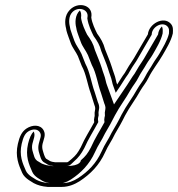

<svg xmlns="http://www.w3.org/2000/svg" viewBox="-20 -567 700 755"><path d="M50.3 -1.5C38.6 49.3 54.3 83 67.2 112.7C72.4 124.6 83 134 93.2 141L112.7 153.2C128.7 161.5 145.2 166.2 167.4 168H222.8C250.1 168 273.5 157.9 293.4 145.4C335.5 117.7 370.4 82.8 393.3 32C405.4 4.3 418.3 -10.8 432.2 -40.5C446.6 -64.8 458.9 -86.2 471.7 -112.5C489.9 -147.1 513.1 -176 532.4 -211.3C542.1 -228.1 554.3 -241.3 564.1 -261.4C579.4 -292.6 602 -319.7 619.5 -350.3C632.5 -373.1 652.5 -404.8 659.5 -435.3L659.6 -435.9C660.5 -450.3 661.6 -462.9 651 -474.3C622.5 -504.9 565 -473 561.5 -431.9C543.2 -399.9 524.2 -369.4 506.8 -338.2C501.6 -328.7 495.9 -322.2 487.3 -308.3L474.9 -287.4C473.6 -284.5 472.2 -282.1 470.6 -280C459.6 -265.8 450.8 -249.6 440.8 -234.7C438.6 -240.6 436.7 -246 435.5 -253.1C432.4 -269.7 424 -287.6 420.1 -302.3C411.6 -329.4 402.7 -347.8 393.1 -373.4C386.8 -398 376 -415.8 362 -434.9C353.9 -451.2 342.1 -475.5 338.9 -498.1L339.8 -506.6C341.6 -548.7 285.9 -561.3 254.3 -527.9C232.8 -505.7 234.6 -474.7 239.8 -455.4L241.5 -445.9C243.8 -435.8 254.9 -407 257.9 -398.4C264.7 -379.2 278.9 -362.7 286.2 -346.6C290.4 -337.2 296.4 -318.8 301.6 -307.4C318.9 -276.2 324 -234.2 337.4 -198.2L350.3 -157C352.4 -152.8 355.4 -142.4 354.2 -137.4C352 -127.8 351.4 -120.8 352.3 -110.9L351 -105.2C349.5 -98.5 349.2 -93.7 350.5 -86.3C332.7 -53 314.6 -26.4 297.8 11.8C285.5 34.5 279 43.2 261.2 58.6C252.3 66.2 246.7 71 244.2 71H196.1L184.8 69.1C183.1 68.7 181.3 68.2 177.6 66.7L161.5 57.1C159 55 154.6 46.4 153.5 42.1C149.8 28.5 143.2 16.6 147.4 -1.5C151.4 -19.1 161.6 -36.2 151.5 -54.6C138.6 -78.3 107 -76.7 84.2 -61.7C65 -48.9 56.7 -29.1 50.3 -1.5ZM366 -105.2 367.9 -113.3C367 -122.2 367.1 -128.2 369.2 -137.4C372 -149.6 366.9 -160.5 364.9 -165L352.1 -205.6C339.4 -239.7 334 -282.9 315.8 -316.3C310.7 -327.6 305.2 -344.6 300.5 -355C292.2 -373.4 278.5 -389.4 272.6 -406C269.6 -414.5 258.4 -444.5 256.7 -451.9L254.9 -461.7C250 -479.8 250.2 -504.4 264.4 -519.1C286.4 -542.4 325.1 -531.6 324.5 -504.3L323.4 -494.6C327.1 -468.1 339.6 -442.6 348.2 -425.2C362.3 -406.1 372.3 -389.5 378.2 -366.2C388 -340.1 397.1 -321.1 405.2 -295.4C410 -277.9 417.6 -261.8 420.3 -247.4C421.7 -239.4 423.9 -233 426.1 -227.1L435.1 -202.2L453 -228.6C463.8 -244.6 472.5 -260.4 482.1 -272.9C484.6 -276.1 487.5 -281.5 488.3 -283.2L500.1 -303C507.8 -315.4 513.7 -322.1 520 -333.5C537.7 -365.2 557.4 -397 576.5 -430.5L576.8 -434.1C579.2 -462.3 619 -483.9 638.6 -462.9C645.6 -455.4 645.2 -448.5 644.3 -434.6C637.9 -407.8 619.7 -378.3 606.4 -355.2C598.8 -341.8 590.4 -332.4 581.6 -317.1C573.4 -302 559.4 -283.4 550.5 -265.1C542 -247.7 530.6 -235.8 519.3 -216C500.7 -182 477.8 -153.8 458.2 -116.5C445.3 -90 433.4 -69.5 418.8 -44.8C405.7 -16.9 392.6 -1.6 379.4 28.8C358.3 75.6 326.5 107.6 287.1 133.4C269.5 144.5 249.6 153 226.3 153H171.5C150.4 151.2 136.5 146.9 122.6 139.8L103.7 128C94.6 121.8 85.5 113.1 81.7 104.3C68.6 74.3 54.8 44.3 65.3 -1.5C71.6 -28.5 78.5 -41.7 90.8 -49.9C107.4 -60.9 128.8 -61.3 137.6 -45.4C144.4 -32.8 137.5 -23.9 132.4 -1.5C126.9 22.1 135.5 37.5 138.5 48.9C140.5 56.3 144 64.3 150.7 69.9L168.4 80.5C172.6 82.1 176 83.2 178.3 83.9L191.5 86H240.7C256 86 262.9 74.7 269.8 68.8C289 52.2 298.7 39.1 311.4 15.5C328.4 -22.8 347.1 -50.6 366.5 -87C365.5 -93 364.6 -99 366 -105.2ZM392.6 -111.8 391 -105.2C389.5 -98.6 389.7 -93.5 390.9 -86.5C372.3 -51.8 354.4 -25.6 337.2 13.2C324.7 36.6 316.8 47.1 297.8 63.5C297.7 63.6 299.2 86 240.7 86H184.6L162.5 82.4C157.5 81 151.1 79 144.9 76.5L125.6 65C118.1 58.7 115.3 51.5 113.5 44.9C110.2 32.4 102.7 18.6 107.4 -1.5C111.7 -20.5 120.2 -34.9 112.4 -50C102.9 -40.7 95.5 -23.9 90.3 -1.5C79 47.5 93.9 79.2 106.9 109C111.2 119 119.9 126.9 128.5 132.8L146.9 144.2C157.9 149.8 166.2 151.9 175.7 153H226.3C226.3 153 238.6 151.6 259.1 138.7C297.9 113.2 331.5 80.1 353.7 30.8C366.3 2 379.3 -13.3 392.8 -42.2C407.3 -66.6 419.4 -87.7 432.3 -114C451.1 -149.8 474.1 -178.4 493.2 -213.2C503.6 -231.3 515.4 -243.9 524.6 -262.8C532.8 -279.6 546.9 -298.4 555.5 -314.3C563.4 -328.1 572.1 -337.9 580.3 -352.2C593.4 -375.2 612.8 -406.2 619.5 -435.4C620.2 -446.7 620.6 -455.5 616.7 -463.1C608.5 -455 602.6 -443.9 601.5 -431.4C582.9 -398.7 563.6 -367.7 546.1 -336.4C540.3 -326 534.6 -319.4 526.4 -306.2L514.3 -285.8C513.2 -283.4 511.1 -279.7 509.1 -277C498.8 -263.7 490 -247.6 479.6 -232.3L428.3 -156.4L401 -231.5C398.8 -237.4 396.8 -243.3 395.4 -250.8C392.5 -266.3 384.4 -283.5 380.2 -299.4C371.8 -326 363.2 -343.8 353.2 -370.3C346.9 -395.1 336.8 -411.2 322.8 -430.4C314.4 -447.2 302.2 -472.3 298.7 -496.8C300.2 -509.8 299.2 -518.9 293.9 -525.9C275.1 -508 274.4 -478 279.8 -458L281.6 -448.3C283.6 -439.6 294.7 -410.2 297.8 -401.7C304 -383.9 317.9 -367.9 325.8 -350.3C330.3 -340.3 336.1 -322.4 341.1 -311.4C359 -278.9 364.1 -236.6 377.2 -201.3L390 -160.5C392.5 -155 396.1 -145.3 394.2 -137.4C392 -127.9 391.6 -121.3 392.6 -111.8Z"/></svg>

Font: HoneyBee
Style: BlurIt
Weight: 700
Foundry: Cannot Into Space Fonts
Version: Version 0.89